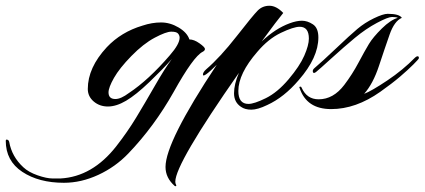

<svg xmlns="http://www.w3.org/2000/svg" viewBox="-315 -361 1475 667"><path d="M-93 274Q-180 274 -237.5 236Q-295 198 -295 128Q-295 124 -292 124Q-285 124 -283 132Q-274 183 -234 220Q-216 237 -184.5 248Q-153 259 -132 259Q-111 259 -105 259Q6 253 89 147Q128 97 158 47.5Q188 -2 223 -63Q258 -124 282 -156Q251 -121 204 -76Q157 -31 123 -11Q89 9 60 9Q31 9 10.5 -8.5Q-10 -26 -10 -52Q-10 -126 56 -197Q106 -250 180 -272Q213 -283 244.5 -283Q276 -283 305.5 -265.5Q335 -248 343 -224Q359 -224 378 -210.5Q397 -197 397 -191Q397 -185 389 -181Q357 -165 288 -41Q221 78 131 172Q86 219 26.5 246.5Q-33 274 -93 274ZM62 -40Q62 -17 86 -17Q105 -17 133 -38Q201 -83 275 -169Q309 -208 309 -230Q309 -238 303.5 -244.5Q298 -251 280 -251Q262 -251 222.5 -230Q183 -209 141.5 -166.5Q100 -124 81 -90.5Q62 -57 62 -40Z M791 -231Q791 -161 723 -83Q672 -23 613 4Q580 20 558 20Q536 20 522 10Q498 -6 498 -37Q498 -68 515 -108Q294 208 294 270Q294 276 296.5 280.5Q299 285 295 286L292 285Q260 257 260 219Q260 132 438 -136Q390 -88 390 -102Q390 -110 401 -120Q450 -162 507 -235Q564 -308 580.5 -324.5Q597 -341 621 -341Q645 -341 669 -316Q649 -292 594 -217Q642 -262 691 -280Q715 -289 734 -289Q753 -289 772 -276.5Q791 -264 791 -231ZM513 -45Q513 0 548 0Q568 0 608.5 -20Q649 -40 687.5 -85.5Q726 -131 742 -167.5Q758 -204 758 -227Q758 -268 726 -268Q705 -268 661 -247Q617 -226 579 -181Q513 -105 513 -45Z M726 -55Q725 -56 725 -58Q725 -60 728.5 -60Q732 -60 733 -56Q751 -16 792 -16Q843 -16 881 -66Q909 -103 930.5 -143.5Q952 -184 966.5 -208Q981 -232 1011.5 -262Q1042 -292 1067 -299Q1061 -302 1047 -302Q1033 -302 994.5 -281.5Q956 -261 918 -229.5Q880 -198 836 -158Q792 -118 783 -111Q774 -104 772 -111Q770 -118 777 -124Q803 -146 852 -192.5Q901 -239 926.5 -260.5Q952 -282 984 -297.5Q1016 -313 1032 -313Q1072 -313 1081 -299Q1055 -288 1038.5 -241Q1022 -194 1001.5 -132Q981 -70 950 -35Q976 -45 1030.5 -81.5Q1085 -118 1127 -161Q1136 -169 1140 -163Q1140 -161 1140 -158.5Q1140 -156 1121 -137Q1102 -118 1074.5 -94.5Q1047 -71 1006 -42Q921 18 835.5 18Q750 18 726 -55Z"/></svg>

Font: Arizonia
Style: Regular
Weight: 400
Designer: Robert E. Leuschke
Foundry: Robert E. Leuschke
Version: Version 1.003